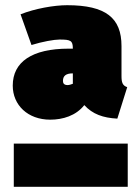

<svg xmlns="http://www.w3.org/2000/svg" viewBox="-20 -718 540 738"><path d="M29 -389C29 -314 87 -258 173 -258C221 -258 272 -273 304 -314C336 -279 376 -265 431 -262L469 -383C451 -389 447 -401 447 -426V-541C447 -649 387 -698 238 -698C188 -698 114 -685 59 -663L101 -545C143 -558 188 -566 209 -566C252 -566 260 -562 260 -531H244C103 -531 29 -480 29 -389ZM222 -407C222 -426 233 -436 260 -436V-396C254 -394 247 -391 240 -391C226 -391 222 -398 222 -407ZM33 -166V0H471V-166Z"/></svg>

Font: Fira Sans Ultra
Style: Regular
Weight: 950
Designer: Carrois Corporate & Edenspiekermann AG
Foundry: Carrois Corporate GbR & Edenspiekermann AG
Version: Version 4.203;PS 004.203;hotconv 1.0.88;makeotf.lib2.5.64775